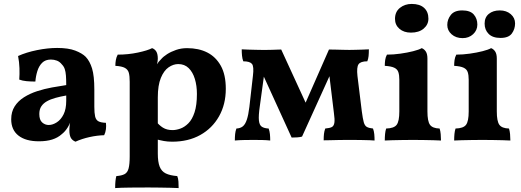

<svg xmlns="http://www.w3.org/2000/svg" viewBox="-20 -712 2650 977"><path d="M364 9Q347 2 340 -11.5Q333 -25 333 -49Q333 -61 335 -77.5Q337 -94 342 -109L345 -112Q338 -86 325 -64.5Q312 -43 294 -29Q274 -11 245.5 -2Q217 7 178 7Q111 7 74 -22Q37 -51 37 -105Q37 -143 54.5 -170.5Q72 -198 102 -217Q132 -236 169 -248Q206 -260 244.5 -267Q283 -274 317 -279Q317 -308 315.5 -327.5Q314 -347 309.5 -360.5Q305 -374 295 -384Q284 -398 269.5 -403.5Q255 -409 239 -409Q211 -409 194.5 -392.5Q178 -376 170 -350Q162 -324 160 -297Q136 -297 115 -299Q94 -301 78 -307Q80 -334 79 -365Q78 -396 72 -427Q114 -446 168.5 -457Q223 -468 271 -468Q328 -468 363 -454.5Q398 -441 416 -423Q437 -401 448.5 -363.5Q460 -326 460 -256V-169Q460 -137 464 -119.5Q468 -102 480.5 -95Q493 -88 519 -87Q521 -71 519 -54.5Q517 -38 510 -24Q474 -23 435.5 -14.5Q397 -6 364 9ZM228 -76Q248 -76 269 -89.5Q290 -103 303.5 -130Q317 -157 317 -199V-226Q288 -221 262.5 -214Q237 -207 218.5 -196.5Q200 -186 190 -170.5Q180 -155 180 -132Q180 -102 194.5 -89Q209 -76 228 -76Z M566 245Q566 224 567.5 209.5Q569 195 572 184Q599 182 614 174Q629 166 634.5 144.5Q640 123 640 84V-296Q640 -325 635.5 -341.5Q631 -358 615.5 -366.5Q600 -375 567 -377Q567 -392 569.5 -406.5Q572 -421 579 -434Q632 -434 681.5 -444.5Q731 -455 754 -467Q768 -462 775.5 -449.5Q783 -437 783 -413Q783 -398 777.5 -380.5Q772 -363 762 -337L783 -316V69Q783 112 792.5 136Q802 160 823.5 170.5Q845 181 882 184Q887 196 888 212Q889 228 889 245Q872 244 846.5 243.5Q821 243 792 242.5Q763 242 735 242Q690 242 642 242.5Q594 243 566 245ZM856 9Q833 9 814 5.5Q795 2 772 -4V-97Q789 -75 809 -62.5Q829 -50 858 -50Q876 -50 897.5 -57.5Q919 -65 938.5 -84.5Q958 -104 970 -140.5Q982 -177 982 -234Q982 -276 971.5 -310.5Q961 -345 940 -365.5Q919 -386 887 -386Q862 -386 838 -369.5Q814 -353 798.5 -315.5Q783 -278 783 -216L744 -318Q760 -357 774 -378.5Q788 -400 800 -411Q811 -424 830.5 -436.5Q850 -449 876 -458Q902 -467 932 -467Q991 -467 1034.5 -445Q1078 -423 1103.5 -377.5Q1129 -332 1129 -260Q1129 -181 1094.5 -120Q1060 -59 999 -25Q938 9 856 9Z M1464 -12 1308 -354H1327L1302 -171Q1295 -123 1297.5 -99Q1300 -75 1312.5 -67Q1325 -59 1347 -58Q1352 -45 1353.5 -29.5Q1355 -14 1355 3Q1338 1 1315.5 0.5Q1293 0 1271 0Q1250 0 1222.5 0.5Q1195 1 1175 3Q1175 -15 1176.5 -30Q1178 -45 1183 -58Q1203 -59 1215.5 -69Q1228 -79 1236 -103Q1244 -127 1249 -168L1267 -326Q1273 -374 1262 -387Q1251 -400 1218 -400Q1213 -413 1211.5 -428.5Q1210 -444 1210 -461Q1225 -460 1244.5 -459.5Q1264 -459 1283 -458.5Q1302 -458 1313 -458Q1322 -458 1336 -458Q1350 -458 1365 -458.5Q1380 -459 1392.5 -459.5Q1405 -460 1411 -460L1552 -153H1519L1654 -460Q1667 -460 1687 -459.5Q1707 -459 1726.5 -458.5Q1746 -458 1758 -458Q1770 -458 1787.5 -458.5Q1805 -459 1823.5 -459.5Q1842 -460 1857 -461Q1857 -441 1855.5 -426.5Q1854 -412 1849 -400Q1815 -400 1804.5 -385Q1794 -370 1799 -325L1821 -146Q1826 -108 1831 -90Q1836 -72 1847 -66Q1858 -60 1878 -58Q1883 -45 1884.5 -29.5Q1886 -14 1886 3Q1879 2 1860.5 1.5Q1842 1 1819 0.5Q1796 0 1775.5 0Q1755 0 1743 0Q1724 0 1701 0.5Q1678 1 1658 1.5Q1638 2 1627 2Q1627 -17 1628.5 -30.5Q1630 -44 1635 -58Q1658 -60 1668.5 -65.5Q1679 -71 1681.5 -87.5Q1684 -104 1679 -138L1653 -352H1669L1517 -17Q1508 -14 1492.5 -13Q1477 -12 1464 -12Z M1938 3Q1938 -15 1939.5 -30.5Q1941 -46 1945 -58Q1985 -59 1998.5 -77Q2012 -95 2012 -145V-306Q2012 -330 2007 -345Q2002 -360 1986 -367.5Q1970 -375 1938 -377Q1938 -392 1940 -406.5Q1942 -421 1949 -434Q1982 -434 2017.5 -439Q2053 -444 2082.5 -451.5Q2112 -459 2126 -467Q2139 -462 2147 -449.5Q2155 -437 2155 -414V-145Q2155 -95 2168 -77Q2181 -59 2217 -58Q2221 -46 2222.5 -29.5Q2224 -13 2224 3Q2209 2 2186 1.5Q2163 1 2136 0.5Q2109 0 2082 0Q2055 0 2027 0.5Q1999 1 1976 1.5Q1953 2 1938 3ZM2071 -546Q2035 -546 2012.5 -565.5Q1990 -585 1990 -616Q1990 -652 2015 -672Q2040 -692 2075 -692Q2116 -692 2138 -672Q2160 -652 2160 -617Q2160 -587 2136 -566.5Q2112 -546 2071 -546Z M2291 3Q2291 -15 2292.5 -30.5Q2294 -46 2298 -58Q2338 -59 2351.5 -77Q2365 -95 2365 -145V-306Q2365 -330 2360 -345Q2355 -360 2339 -367.5Q2323 -375 2291 -377Q2291 -392 2293 -406.5Q2295 -421 2302 -434Q2335 -434 2370.5 -439Q2406 -444 2435.5 -451.5Q2465 -459 2479 -467Q2492 -462 2500 -449.5Q2508 -437 2508 -414V-145Q2508 -95 2521 -77Q2534 -59 2570 -58Q2574 -46 2575.5 -29.5Q2577 -13 2577 3Q2562 2 2539 1.5Q2516 1 2489 0.5Q2462 0 2435 0Q2408 0 2380 0.5Q2352 1 2329 1.5Q2306 2 2291 3ZM2334 -518Q2300 -518 2278 -537.5Q2256 -557 2256 -585Q2256 -613 2274 -636Q2292 -659 2332 -659Q2373 -659 2391 -638Q2409 -617 2409 -587Q2409 -558 2387.5 -538Q2366 -518 2334 -518ZM2527 -519Q2487 -519 2466.5 -539.5Q2446 -560 2446 -592Q2446 -624 2467.5 -641.5Q2489 -659 2523 -659Q2557 -659 2579 -640Q2601 -621 2601 -593Q2601 -564 2584.5 -541.5Q2568 -519 2527 -519Z"/></svg>

Font: Vollkorn
Style: Bold
Weight: 700
Designer: Friedrich Althausen
Foundry: Friedrich Althausen
Version: Version 5.000